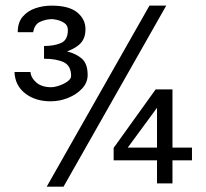

<svg xmlns="http://www.w3.org/2000/svg" viewBox="-20 -659 744 692"><path d="M148.4 13.7 518.6 -638.7H579.1L209 13.7ZM162.1 -293.9Q107.4 -293.9 70.8 -322.3Q34.2 -350.6 32.2 -399.4H89.8Q91.8 -377.9 111.3 -361.3Q130.9 -344.7 164.1 -344.7Q176.8 -344.7 193.8 -350.6Q210.9 -356.4 223.6 -365.7Q236.3 -375 236.3 -384.8Q236.3 -421.9 210 -434.6Q183.6 -447.3 138.7 -447.3V-493.2Q174.8 -493.2 199.7 -503.9Q224.6 -514.6 224.6 -550.8Q224.6 -567.4 212.4 -575.7Q200.2 -584 185.5 -587.4Q170.9 -590.8 162.1 -589.8Q143.6 -588.9 124 -580.1Q104.5 -571.3 99.6 -543H43.9Q43.9 -578.1 62 -599.1Q80.1 -620.1 107.9 -629.4Q135.7 -638.7 166 -638.7Q228.5 -638.7 258.3 -614.3Q288.1 -589.8 288.1 -553.7Q288.1 -524.4 272.9 -505.9Q257.8 -487.3 221.7 -473.6Q253.9 -465.8 274.9 -447.8Q295.9 -429.7 295.9 -388.7Q295.9 -361.3 275.9 -339.8Q255.9 -318.4 225.6 -306.2Q195.3 -293.9 162.1 -293.9ZM440.4 -127H545.9V-270.5ZM545.9 2V-81.1H389.6V-126L541 -336.9H601.6V-127H671.9V-81.1H601.6V2Z"/></svg>

Font: Padauk
Style: Regular
Weight: 400
Designer: Debbi Hosken, Becca Hirsbrunner Spalinger
Foundry: SIL International
Version: Version 5.003